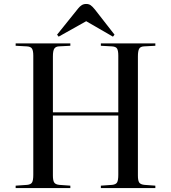

<svg xmlns="http://www.w3.org/2000/svg" viewBox="-20 -949 863 969"><path d="M59 0V-12L117 -16Q136 -18 142 -28.5Q148 -39 148 -67V-668Q148 -693 141.5 -703.5Q135 -714 115 -715L59 -718V-730H335V-718L277 -715Q261 -714 254 -703.5Q247 -693 247 -664V-382H577V-668Q577 -693 571 -703.5Q565 -714 544 -715L489 -718V-730H764V-718L707 -715Q688 -714 682 -702.5Q676 -691 676 -664V-63Q676 -38 682.5 -28Q689 -18 709 -16L764 -12V0H489V-12L546 -16Q565 -18 571 -28.5Q577 -39 577 -67V-366H247V-63Q247 -38 253.5 -28Q260 -18 279 -16L335 -12V0ZM276 -764 268 -774 375 -907Q383 -917 392.5 -923Q402 -929 415 -929Q428 -929 437 -923Q446 -917 459 -901L558 -774L550 -764L415 -842Z"/></svg>

Font: Display Regular
Style: Regular
Weight: 400
Designer: Latin by Veronika Burian and Jose Scaglione. Greek by Irene Vlachou. Cyrillic by Vera Evstafieva.
Foundry: TypeTogether
Version: Version 3.002